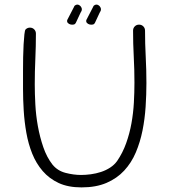

<svg xmlns="http://www.w3.org/2000/svg" viewBox="-20 -818 736 834"><path d="M330 -791Q341 -778 330 -763L309 -718V-719Q307 -713 300.5 -711.5Q294 -710 287 -711.5Q280 -713 275 -718Q270 -723 272 -731L303 -791H302Q316 -805 330 -791ZM413 -791Q424 -778 413 -763L392 -718V-719Q390 -713 383.5 -711.5Q377 -710 370 -711.5Q363 -713 358 -718Q353 -723 355 -731L386 -791H385Q399 -805 413 -791ZM616 -457Q616 -407 612.5 -354Q609 -301 599 -251Q589 -201 570 -156Q551 -111 519.5 -77Q488 -43 442.5 -23.5Q397 -4 334 -4Q276 -4 235 -23Q194 -42 165.5 -75Q137 -108 120 -150.5Q103 -193 94.5 -241Q86 -289 83 -338Q80 -387 80 -432V-511Q80 -539 80.5 -569Q81 -599 82.5 -625Q84 -651 86 -669Q88 -687 91 -690Q99 -698 110 -698Q121 -698 128.5 -690.5Q136 -683 136 -672Q136 -617 133.5 -562Q131 -507 131 -452Q131 -412 133.5 -364.5Q136 -317 144.5 -270Q153 -223 168 -179Q183 -135 208 -103Q230 -76 265 -67Q300 -58 332 -58Q352 -58 374.5 -61Q397 -64 418.5 -71Q440 -78 458.5 -90Q477 -102 489 -119Q513 -154 528 -196Q543 -238 551 -282.5Q559 -327 561.5 -372Q564 -417 564 -459Q564 -516 561 -572Q558 -628 558 -685Q558 -696 565.5 -703.5Q573 -711 584 -711Q595 -711 602.5 -703.5Q610 -696 610 -685Q610 -628 613 -571Q616 -514 616 -457Z"/></svg>

Font: Wynona
Style: Regular
Weight: 400
Italic angle: -12°
Designer: Kanati
Foundry: Kanati and Michael Everson
Version: Version 2.000